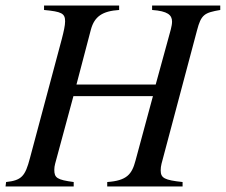

<svg xmlns="http://www.w3.org/2000/svg" viewBox="-46 -673 815 693"><path d="M749 -653H503V-637C559 -633 575 -619 575 -595C575 -579 568 -558 561 -532L516 -368H230L282 -566C295 -614 324 -633 384 -637V-653H113V-637C176 -631 189 -625 189 -596C189 -581 184 -559 177 -532L62 -102C45 -37 32 -22 -24 -16L-26 0H220V-16C160 -24 150 -31 150 -60C150 -67 151 -75 153 -82L219 -326H506L443 -93C430 -44 412 -21 341 -16V0H613V-16C548 -23 534 -30 534 -58C534 -66 535 -74 537 -82L665 -563C680 -621 692 -627 749 -637Z"/></svg>

Font: XITS
Style: Italic
Weight: 400
Italic angle: -16.33°
Designer: MicroPress Inc., with final additions and corrections provided by Coen Hoffman, Elsevier (retired)
Version: Version 1.107